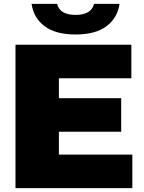

<svg xmlns="http://www.w3.org/2000/svg" viewBox="-20 -971 742 991"><path d="M284 -173H663V0H60V-740H658V-567H284V-464H605.5V-291H284ZM143 -951H274.5Q289 -894 370 -894Q451 -894 465.5 -951H597Q586.5 -878.5 529.8 -835.8Q473 -793 370 -793Q267 -793 210.2 -835.8Q153.5 -878.5 143 -951Z"/></svg>

Font: Encode Sans Semi Expanded Black
Style: Regular
Weight: 900
Width: 6
Designer: Multiple Designers
Foundry: Impallari Type
Version: Version 2.000